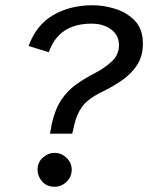

<svg xmlns="http://www.w3.org/2000/svg" viewBox="-20 -699 567 731"><path d="M170 -190Q172 -199 174 -208.5Q176 -218 177 -227Q190 -284 213.5 -319Q237 -354 270 -377.5Q303 -401 342 -421Q377 -439 405 -464.5Q433 -490 433 -527Q433 -565 403 -587Q373 -609 329 -609Q203 -609 166 -500L89 -524Q118 -604 182.5 -641.5Q247 -679 332 -679Q376 -679 420 -665Q464 -651 494 -619.5Q524 -588 524 -533Q524 -487 503.5 -454Q483 -421 449 -396.5Q415 -372 372 -351Q314 -323 292.5 -292.5Q271 -262 263 -224Q261 -216 259 -207Q257 -198 255 -190ZM188 12Q158 12 140.5 -8Q123 -28 123 -52Q123 -81 143 -99Q163 -117 188 -117Q214 -117 233.5 -98Q253 -79 253 -53Q253 -26 233.5 -7Q214 12 188 12Z"/></svg>

Font: Atkinson Hyperlegible
Style: Italic
Weight: 400
Italic angle: -12°
Designer: Elliott Scott, Megan Eiswerth, Linus Boman, Theodore Petrosky
Foundry: Braille Institute
Version: Version 1.006; ttfautohint (v1.8.3)